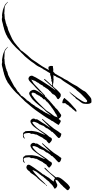

<svg xmlns="http://www.w3.org/2000/svg" viewBox="-105 -1233 1026 2112"><g transform="rotate(90 408.0 -177.0)"><path d="M-437 316 -461 312H-465Q-467 314 -476 314Q-486 314 -499.5 311.5Q-513 309 -518 308L-528 306Q-531 306 -534.5 305Q-538 304 -541 303Q-551 300 -560.5 296.5Q-570 293 -580 288Q-584 286 -588.5 284Q-593 282 -598 280Q-602 275 -614 265Q-626 255 -628 251L-625 248L-620 254Q-613 259 -606.5 265Q-600 271 -593 276Q-576 285 -557 285.5Q-538 286 -520 287Q-515 287 -510 288Q-505 289 -501 289L-482 285L-478 287Q-477 285 -472.5 285Q-468 285 -464 285Q-453 285 -454 283Q-451 283 -449 285Q-437 280 -421.5 277.5Q-406 275 -393 271Q-386 269 -379.5 265.5Q-373 262 -365 263Q-359 255 -343.5 252.5Q-328 250 -318 246Q-281 228 -249 215.5Q-217 203 -183 179Q-174 172 -159.5 160Q-145 148 -136 141Q-122 126 -107 116.5Q-92 107 -84 89Q-78 81 -71.5 73.5Q-65 66 -60 59Q-41 34 -18.5 11.5Q4 -11 21 -40Q27 -51 38.5 -67Q50 -83 61.5 -100Q73 -117 80 -127Q92 -147 102.5 -166Q113 -185 123 -203H122Q121 -203 121.5 -203.5Q122 -204 120 -204Q118 -204 116 -200.5Q114 -197 112 -197Q112 -197 103 -197.5Q94 -198 93 -197L85 -200Q82 -205 80.5 -210Q79 -215 77 -220L78 -248Q80 -247 80.5 -246Q81 -245 83 -245Q84 -245 92 -246.5Q100 -248 108.5 -249Q117 -250 118 -250Q120 -250 128 -249.5Q136 -249 139 -249H140Q144 -254 148 -257Q152 -260 155 -264Q157 -266 161 -268Q165 -276 170 -284.5Q175 -293 180 -301Q190 -316 199.5 -336Q209 -356 220 -370Q222 -373 226.5 -383Q231 -393 236 -402.5Q241 -412 242 -412L252 -426L275 -463Q286 -480 292 -494.5Q298 -509 309 -523Q311 -525 317.5 -534.5Q324 -544 330.5 -553Q337 -562 338 -564Q349 -578 352 -587Q355 -596 366 -609Q373 -617 381 -623Q389 -629 396 -636Q405 -645 414 -651.5Q423 -658 431 -664Q439 -669 453 -669.5Q467 -670 474 -670Q483 -670 490 -654Q495 -641 495 -620Q495 -613 494.5 -605.5Q494 -598 493 -590Q492 -577 486 -567Q480 -557 475 -551Q468 -544 462.5 -535.5Q457 -527 450 -520Q446 -510 436.5 -500Q427 -490 422 -490L421 -488Q417 -483 412 -475Q407 -467 403 -465Q402 -464 400 -464Q400 -460 397 -457V-456Q395 -455 392.5 -452.5Q390 -450 388 -450Q385 -445 383 -445Q382 -443 380.5 -441.5Q379 -440 378 -437L376 -438Q375 -434 372.5 -434Q370 -434 368 -432Q367 -431 364.5 -428Q362 -425 361 -425H360L361 -427Q374 -442 386.5 -459.5Q399 -477 412 -493Q419 -502 434.5 -523Q450 -544 463 -567Q476 -590 477 -604V-608Q477 -616 473 -619.5Q469 -623 465 -623Q455 -623 449 -615Q443 -607 438 -607L437 -604Q433 -604 430 -598.5Q427 -593 423 -593Q421 -589 411.5 -580.5Q402 -572 398 -568Q388 -558 378.5 -548Q369 -538 360 -526Q358 -524 355.5 -520.5Q353 -517 351 -514L337 -500Q336 -500 331 -493Q326 -486 321 -479Q316 -472 316 -472Q313 -469 303 -454Q293 -439 280.5 -419.5Q268 -400 257 -382.5Q246 -365 240 -357Q234 -348 229 -343.5Q224 -339 218 -329.5Q212 -320 202 -295L200 -287Q198 -284 194.5 -281.5Q191 -279 190 -276L188 -269L180 -251L179 -249Q181 -249 186.5 -251Q192 -253 193 -253Q195 -253 200.5 -252Q206 -251 208 -251H210Q212 -251 218 -252.5Q224 -254 225 -254Q227 -254 231 -253Q235 -252 238 -252Q244 -252 252 -251.5Q260 -251 266 -250Q267 -250 268 -249Q269 -248 270 -248Q272 -248 283 -247.5Q294 -247 296 -247Q298 -247 300 -249Q300 -247 302 -245Q304 -247 307 -247Q310 -247 313 -248Q313 -248 313.5 -247Q314 -246 314 -245Q308 -243 298.5 -240.5Q289 -238 287 -238Q286 -238 285.5 -239Q285 -240 283 -240Q282 -240 277.5 -238.5Q273 -237 269 -237Q268 -236 268 -234Q267 -234 266 -235.5Q265 -237 263 -237Q262 -237 257.5 -236Q253 -235 248 -234Q247 -233 247 -229Q242 -229 233.5 -229.5Q225 -230 225 -230L219 -228Q219 -228 217 -227Q215 -226 214 -224Q213 -224 211 -225Q209 -226 207 -226Q206 -226 197 -224Q188 -222 183 -220Q182 -219 179.5 -217.5Q177 -216 175 -216H158L143 -190L130 -170Q126 -163 121.5 -155Q117 -147 113 -139L104 -128L97 -113L91 -106L87 -94L76 -74Q70 -63 49 -38Q38 -21 26.5 -5Q15 11 4 23Q-8 37 -19 51Q-30 65 -44 77Q-47 79 -55 88Q-63 97 -71 105Q-79 113 -81 113Q-81 113 -91.5 125Q-102 137 -113 148.5Q-124 160 -126 162L-151 185Q-167 201 -185 214Q-203 227 -221 240Q-225 243 -234 250Q-243 257 -249 257L-267 268Q-272 270 -277 272Q-282 274 -287 276Q-294 279 -301.5 282Q-309 285 -317 287Q-323 289 -329 291.5Q-335 294 -343 294Q-346 296 -361.5 300Q-377 304 -382 304L-419 314Q-423 315 -428 314.5Q-433 314 -437 316ZM477 -350Q477 -350 466 -352Q455 -354 443 -361Q440 -364 433.5 -368Q427 -372 431 -377Q433 -380 436 -380Q439 -384 442.5 -387Q446 -390 448 -394Q467 -418 488.5 -438.5Q510 -459 533 -478Q541 -485 548 -492Q555 -499 564 -503Q575 -508 578 -505Q581 -502 581 -502Q581 -501 580 -501Q578 -495 576 -491Q572 -486 566 -481.5Q560 -477 558 -471Q558 -468 557 -468Q553 -464 542.5 -454Q532 -444 532 -439Q529 -439 529 -438H528Q527 -431 522 -427Q517 -423 512 -418Q508 -414 506 -408.5Q504 -403 501 -398Q498 -394 494.5 -391.5Q491 -389 489 -385Q485 -378 487 -369.5Q489 -361 487 -353Q486 -350 481.5 -349.5Q477 -349 477 -350ZM208 21Q182 11 185 -19L189 -27Q194 -35 197 -43Q200 -51 204 -58Q225 -94 246.5 -129.5Q268 -165 292 -199Q293 -200 293.5 -201.5Q294 -203 295 -203V-205Q300 -209 309 -222.5Q318 -236 328.5 -251.5Q339 -267 346 -275Q339 -270 331.5 -264Q324 -258 318 -250Q315 -246 303.5 -233.5Q292 -221 278 -205.5Q264 -190 253 -177.5Q242 -165 239 -161Q227 -148 222 -148Q220 -148 220 -150Q220 -154 227 -163L259 -199Q266 -207 272.5 -213.5Q279 -220 285 -227Q290 -232 294.5 -238Q299 -244 304 -249L320 -266Q325 -271 329.5 -277.5Q334 -284 339 -289Q369 -320 381 -328Q393 -336 400 -331Q402 -333 405 -333Q408 -333 411 -331.5Q414 -330 416 -329Q420 -327 428 -321.5Q436 -316 441 -309.5Q446 -303 440 -297Q434 -290 426 -287Q418 -284 411 -277Q406 -273 400.5 -268Q395 -263 392 -257L391 -256Q392 -245 377 -233.5Q362 -222 354 -214Q351 -211 349 -204H348L343 -203Q341 -196 334.5 -191.5Q328 -187 328 -179Q322 -177 317.5 -166Q313 -155 308 -155V-152Q308 -147 302 -140.5Q296 -134 292 -134Q292 -133 292 -131Q292 -129 291 -129Q287 -126 287 -118H284V-117L286 -112L280 -111Q279 -107 273 -97.5Q267 -88 262 -88V-87H261L266 -82H265V-81H264Q260 -83 258 -83V-82Q260 -78 260 -76Q260 -70 253 -70Q253 -69 253 -69L255 -67V-66Q248 -65 248 -55H246L244 -56Q242 -49 239.5 -41.5Q237 -34 234 -27Q233 -22 230.5 -17.5Q228 -13 228 -7H229V-8Q240 -16 255 -24.5Q270 -33 280 -43L358 -117L388 -146Q390 -148 396 -153Q402 -158 406 -160Q408 -161 412 -159.5Q416 -158 414 -156L386 -132Q373 -122 368 -112Q363 -102 350 -91Q341 -83 333 -74Q325 -65 316 -57L289 -33Q280 -25 271.5 -15Q263 -5 253 3L240 14Q236 17 229.5 20Q223 23 217 23Q214 23 208 21ZM418 -164Q416 -164 416 -168Q416 -172 418 -172Q420 -172 422.5 -173.5Q425 -175 426 -175Q427 -175 427 -174Q427 -172 423.5 -168Q420 -164 418 -164Z M58 316 34 312H30Q28 314 19 314Q9 314 -4 311.5Q-17 309 -22 308L-33 306L-46 303Q-65 299 -85 288Q-89 286 -93.5 284Q-98 282 -103 280Q-107 275 -119 265Q-131 255 -133 251L-130 248L-125 254Q-118 259 -111.5 265Q-105 271 -98 276Q-81 286 -62 286Q-43 286 -25 287Q-20 287 -15 288Q-10 289 -6 289L13 285L17 287Q18 285 22.5 285Q27 285 31 285Q42 285 41 283Q44 283 46 285Q58 280 73.5 277.5Q89 275 102 271Q109 269 115.5 265.5Q122 262 130 263Q136 255 151.5 252.5Q167 250 177 246Q209 230 240 213.5Q271 197 302 180Q307 176 311 172.5Q315 169 319 166Q328 159 339 153.5Q350 148 359 141L372 126Q374 124 376 124.5Q378 125 379 124L387 114L388 111L394 113L407 99L411 89Q417 81 423.5 73.5Q430 66 435 59Q438 55 443 51.5Q448 48 448 43V42H449Q450 43 451.5 44Q453 45 453 44Q457 34 462.5 25.5Q468 17 475 10L479 3Q481 0 485.5 -2Q490 -4 491 -7L493 -14L505 -29L510 -40L521 -51L541 -85Q543 -90 546.5 -94Q550 -98 553 -102Q558 -109 561.5 -116.5Q565 -124 569 -131L577 -140L584 -154L590 -161L594 -172Q597 -180 604 -191Q605 -193 609.5 -200.5Q614 -208 618 -215.5Q622 -223 621 -224H620V-223Q616 -220 613.5 -215.5Q611 -211 608 -207L604 -204Q594 -191 587 -182Q580 -173 581 -174Q579 -171 568 -160.5Q557 -150 555 -148Q546 -136 533.5 -122Q521 -108 513 -96Q498 -77 481.5 -58.5Q465 -40 448 -24Q440 -18 432.5 -12Q425 -6 416 -1Q408 3 398 9Q388 15 379 15Q370 15 360.5 7Q351 -1 347 -11Q344 -16 342 -22Q340 -28 340 -35Q340 -48 345.5 -59Q351 -70 356 -80Q382 -125 418 -163Q421 -167 429.5 -176.5Q438 -186 446 -194.5Q454 -203 457 -203Q457 -205 457 -205Q461 -208 468 -215Q475 -222 479 -222Q480 -224 483 -228Q486 -232 489 -232V-231Q490 -233 491.5 -235Q493 -237 495 -237Q495 -239 496 -239L498 -242H501Q503 -246 506 -246L511 -251Q516 -258 523 -263Q530 -268 536 -272L559 -296Q576 -310 592 -320L603 -327V-328Q608 -330 611.5 -333.5Q615 -337 621 -337Q627 -337 638 -331Q649 -325 654 -314Q656 -310 658.5 -311Q661 -312 662 -311Q667 -319 673.5 -326Q680 -333 684 -333Q688 -333 699 -327Q710 -321 719 -314.5Q728 -308 726 -304L723 -302Q722 -300 713.5 -286.5Q705 -273 697 -261Q689 -249 688 -249Q687 -245 683 -239Q679 -233 680 -229Q673 -224 668.5 -215Q664 -206 659 -198Q650 -183 641 -168.5Q632 -154 622 -140Q594 -97 563.5 -56Q533 -15 499 23Q487 37 476 51Q465 65 451 77Q448 79 440 88Q432 97 424 105Q416 113 414 113Q413 118 406.5 123Q400 128 396 132Q389 139 383 147Q377 155 369 162L344 185Q312 214 274 240Q270 243 261 250Q252 257 246 257L228 268Q223 270 218 272Q213 274 208 276Q201 279 193.5 282Q186 285 178 287Q172 289 166 291.5Q160 294 152 294Q149 296 133.5 300Q118 304 113 304L76 314Q73 315 67 315Q60 315 58 316ZM388 -12Q397 -13 410.5 -25Q424 -37 430 -38Q434 -44 441 -48.5Q448 -53 452 -57L481 -85Q502 -106 525 -129.5Q548 -153 568 -175L588 -206L591 -210L592 -212L599 -222Q604 -229 610 -236Q616 -243 621 -250L634 -269Q634 -273 634.5 -277Q635 -281 638 -286Q640 -288 641 -291Q642 -294 643 -297V-298H641Q635 -292 627 -290Q619 -288 611 -284L602 -276Q587 -268 572 -259Q557 -250 543 -239Q539 -239 539 -235Q537 -235 526 -227Q515 -219 505.5 -211.5Q496 -204 496 -203Q493 -199 486 -196Q479 -193 479 -186H472V-178H468V-177Q467 -175 464.5 -172Q462 -169 459 -168Q457 -166 457 -168Q456 -165 454 -164.5Q452 -164 450 -162L443 -150H442L445 -142Q444 -142 437 -137Q430 -132 430 -131H429V-126Q422 -125 420.5 -120Q419 -115 416 -110L405 -98L399 -82L391 -72Q391 -71 389.5 -68Q388 -65 389 -65V-64Q391 -64 388.5 -61Q386 -58 382 -59Q380 -55 375.5 -44.5Q371 -34 371 -25Q371 -9 388 -12Z M860 82Q852 84 840 84Q830 84 821.5 82Q813 80 808 75Q805 71 805.5 70Q806 69 803 65Q799 60 798.5 62Q798 64 796 57Q794 51 793.5 39.5Q793 28 793 16Q793 4 792 0Q791 -13 793.5 -24.5Q796 -36 797 -47Q800 -67 806.5 -86Q813 -105 822 -123Q828 -135 831 -145Q834 -155 835 -162Q818 -138 797.5 -108Q777 -78 758 -53Q739 -28 726 -17Q716 -10 706 -4.5Q696 1 687 1Q673 1 663 -13Q656 -23 656 -33Q656 -45 666 -58Q667 -59 664 -65Q661 -71 666 -75Q670 -80 675 -89.5Q680 -99 684 -104Q687 -109 690.5 -113Q694 -117 699 -126Q701 -129 707.5 -140Q714 -151 716 -155Q727 -169 739.5 -188.5Q752 -208 758 -217L760 -220Q754 -216 728 -188Q702 -160 670 -130Q664 -126 662 -126Q660 -126 660 -128Q660 -132 666 -138L690 -164Q696 -169 705 -182Q714 -195 720 -199Q726 -205 733.5 -215Q741 -225 747 -232Q771 -260 780.5 -277.5Q790 -295 799 -306Q804 -311 808.5 -318Q813 -325 817 -330Q821 -336 824 -339L838 -336Q842 -336 851 -332Q860 -328 866.5 -321Q873 -314 869 -306Q869 -305 861 -297.5Q853 -290 845 -282Q837 -274 835 -273Q835 -273 834.5 -273Q834 -273 833 -272Q816 -252 810.5 -248Q805 -244 804 -243Q803 -242 800 -230Q796 -228 788 -218.5Q780 -209 778 -205L773 -197L766 -189L763 -179Q762 -176 760 -173Q758 -170 756 -167L738 -145Q735 -141 734 -136.5Q733 -132 731 -126Q730 -125 727.5 -118Q725 -111 723 -111Q723 -103 717 -94.5Q711 -86 706 -80Q704 -76 697 -58Q690 -40 691 -30Q695 -30 695 -24.5Q695 -19 699 -20Q708 -23 719 -33Q730 -43 735 -47Q760 -70 778.5 -97.5Q797 -125 815 -153Q833 -181 854 -203Q859 -208 865 -221.5Q871 -235 886 -235Q892 -235 900 -231Q903 -230 911.5 -223Q920 -216 926 -209.5Q932 -203 929 -201Q927 -200 923 -196Q920 -193 911.5 -184.5Q903 -176 898 -177Q898 -177 894 -170Q890 -163 873 -138Q871 -140 864.5 -127.5Q858 -115 856 -110Q852 -99 846.5 -91.5Q841 -84 836 -74V-72Q836 -70 834.5 -68.5Q833 -67 831 -65Q832 -62 832 -57Q832 -55 828.5 -45.5Q825 -36 823 -25Q824 -22 824.5 -19.5Q825 -17 825 -15Q825 -5 819 3Q813 11 815 24Q816 28 817 46.5Q818 65 829 74Q832 77 838 77Q848 77 859 71Q870 65 874 63L879 60Q880 61 879 61Q878 62 874 67.5Q870 73 871 75Q868 75 868 75Z M1127 82Q1119 84 1107 84Q1097 84 1088.5 82Q1080 80 1075 75Q1072 71 1072.5 70Q1073 69 1070 65Q1066 60 1065.5 62Q1065 64 1063 57Q1061 51 1060.5 39.5Q1060 28 1060 16Q1060 4 1059 0Q1058 -13 1060.5 -24.5Q1063 -36 1064 -47Q1067 -67 1073.5 -86Q1080 -105 1089 -123Q1095 -135 1098 -145Q1101 -155 1102 -162Q1085 -138 1064.5 -108Q1044 -78 1025 -53Q1006 -28 993 -17Q983 -10 973 -4.5Q963 1 954 1Q940 1 930 -13Q923 -23 923 -33Q923 -45 933 -58Q934 -59 931 -65Q928 -71 933 -75Q937 -80 942 -89.5Q947 -99 951 -104Q954 -109 957.5 -113Q961 -117 966 -126Q968 -129 974.5 -140Q981 -151 983 -155Q994 -169 1006.5 -188.5Q1019 -208 1025 -217L1027 -220Q1021 -216 995 -188Q969 -160 937 -130Q931 -126 929 -126Q927 -126 927 -128Q927 -132 933 -138L957 -164Q963 -169 972 -182Q981 -195 987 -199Q993 -205 1000.5 -215Q1008 -225 1014 -232Q1038 -260 1047.5 -277.5Q1057 -295 1066 -306Q1071 -311 1075.5 -318Q1080 -325 1084 -330Q1088 -336 1091 -339L1105 -336Q1109 -336 1118 -332Q1127 -328 1133.5 -321Q1140 -314 1136 -306Q1136 -305 1128 -297.5Q1120 -290 1112 -282Q1104 -274 1102 -273Q1102 -273 1101.5 -273Q1101 -273 1100 -272Q1083 -252 1077.5 -248Q1072 -244 1071 -243Q1070 -242 1067 -230Q1063 -228 1055 -218.5Q1047 -209 1045 -205L1040 -197L1033 -189L1030 -179Q1029 -176 1027 -173Q1025 -170 1023 -167L1005 -145Q1002 -141 1001 -136.5Q1000 -132 998 -126Q997 -125 994.5 -118Q992 -111 990 -111Q990 -103 984 -94.5Q978 -86 973 -80Q971 -76 964 -58Q957 -40 958 -30Q962 -30 962 -24.5Q962 -19 966 -20Q975 -23 986 -33Q997 -43 1002 -47Q1027 -70 1045.5 -97.5Q1064 -125 1082 -153Q1100 -181 1121 -203Q1126 -208 1132 -221.5Q1138 -235 1153 -235Q1159 -235 1167 -231Q1170 -230 1178.5 -223Q1187 -216 1193 -209.5Q1199 -203 1196 -201Q1194 -200 1190 -196Q1187 -193 1178.5 -184.5Q1170 -176 1165 -177Q1165 -177 1161 -170Q1157 -163 1140 -138Q1138 -140 1131.5 -127.5Q1125 -115 1123 -110Q1119 -99 1113.5 -91.5Q1108 -84 1103 -74V-72Q1103 -70 1101.5 -68.5Q1100 -67 1098 -65Q1099 -62 1099 -57Q1099 -55 1095.5 -45.5Q1092 -36 1090 -25Q1091 -22 1091.5 -19.5Q1092 -17 1092 -15Q1092 -5 1086 3Q1080 11 1082 24Q1083 28 1084 46.5Q1085 65 1096 74Q1099 77 1105 77Q1115 77 1126 71Q1137 65 1141 63L1146 60Q1147 61 1146 61Q1145 62 1141 67.5Q1137 73 1138 75Q1135 75 1135 75Z M1193 47Q1186 45 1177 41.5Q1168 38 1165 29Q1164 27 1164 21Q1164 13 1168 7Q1172 1 1175 -5Q1185 -22 1196.5 -38Q1208 -54 1220 -70Q1228 -81 1236 -93Q1244 -105 1252 -115Q1252 -115 1255 -119Q1258 -123 1271 -138H1270Q1270 -142 1271 -142Q1274 -145 1274 -150Q1277 -152 1281.5 -159Q1286 -166 1288 -166L1286 -169Q1292 -174 1298 -184.5Q1304 -195 1308 -202Q1319 -216 1330.5 -228.5Q1342 -241 1349 -257L1350 -259H1349Q1345 -256 1339 -256Q1334 -256 1328.5 -259Q1323 -262 1318 -265L1311 -269Q1306 -263 1300 -257.5Q1294 -252 1288 -245L1232 -181L1210 -158Q1205 -153 1201 -153Q1197 -153 1197 -156Q1197 -160 1205 -168Q1216 -179 1227 -189.5Q1238 -200 1248 -211Q1256 -221 1264 -230.5Q1272 -240 1279 -250Q1285 -258 1292 -265.5Q1299 -273 1303 -282V-283Q1303 -285 1301.5 -287.5Q1300 -290 1300 -293Q1300 -299 1302 -306.5Q1304 -314 1306 -319Q1317 -340 1332.5 -358Q1348 -376 1364 -394Q1370 -401 1377 -408Q1384 -415 1391 -420L1404 -429L1414 -434Q1421 -433 1433.5 -424Q1446 -415 1444 -407Q1444 -402 1434.5 -392.5Q1425 -383 1421 -378L1406 -360L1398 -354L1386 -341Q1383 -337 1379.5 -334Q1376 -331 1373 -328Q1371 -324 1367 -324Q1363 -317 1348.5 -307.5Q1334 -298 1334 -290Q1333 -289 1330 -281Q1327 -273 1334 -273V-274H1335Q1337 -274 1344 -276.5Q1351 -279 1351 -280H1354Q1357 -283 1360.5 -284Q1364 -285 1367 -286Q1371 -288 1373.5 -290Q1376 -292 1380 -293Q1383 -294 1389 -294Q1401 -294 1411.5 -286.5Q1422 -279 1427 -269L1428 -267Q1428 -264 1425 -262L1412 -255L1404 -249L1398 -247L1384 -234L1383 -233Q1380 -233 1380 -231Q1376 -225 1372 -225H1371V-220Q1370 -219 1368 -216.5Q1366 -214 1364 -214Q1361 -214 1361 -213H1360L1361 -210Q1354 -208 1350 -204Q1347 -201 1346 -198Q1345 -195 1343 -193Q1340 -189 1333 -182Q1326 -175 1325 -171Q1325 -170 1324 -170V-169L1317 -165Q1317 -161 1310 -153.5Q1303 -146 1296.5 -139.5Q1290 -133 1290 -130L1291 -127H1290Q1286 -124 1278 -114Q1270 -104 1270 -99H1269Q1269 -99 1265.5 -97.5Q1262 -96 1257 -84Q1254 -82 1245.5 -71Q1237 -60 1237 -56Q1237 -55 1236 -55Q1231 -48 1226.5 -35Q1222 -22 1226 -22Q1243 -33 1260 -48Q1274 -62 1289.5 -76Q1305 -90 1319 -104Q1329 -115 1340.5 -127.5Q1352 -140 1362 -150L1381 -168Q1384 -171 1385 -171Q1387 -171 1382 -163Q1377 -155 1375 -153Q1368 -146 1361.5 -136.5Q1355 -127 1350 -122Q1341 -113 1333.5 -102.5Q1326 -92 1317 -83Q1314 -79 1310 -76Q1306 -73 1302 -69Q1295 -62 1288.5 -52.5Q1282 -43 1276 -35Q1274 -32 1269 -25.5Q1264 -19 1264 -16L1263 -15L1252 0Q1248 5 1245.5 4.5Q1243 4 1240 9L1235 14Q1223 35 1202 44Q1201 44 1197 44.5Q1193 45 1193 47ZM1389 -170Q1386 -170 1386 -174Q1386 -178 1389 -178Q1390 -178 1392.5 -179.5Q1395 -181 1396 -181Q1397 -181 1397 -180Q1397 -178 1393.5 -174Q1390 -170 1389 -170Z"/></g></svg>

Font: Cherish
Style: Regular
Weight: 400
Designer: Robert E. Leuschke
Foundry: Robert E. Leuschke
Version: Version 1.005